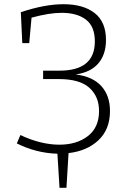

<svg xmlns="http://www.w3.org/2000/svg" viewBox="-20 -723 616 913"><path d="M306 5 296 170H263L253 8Q152 5 60 -41L77 -81Q122 -59 170 -47Q218 -35 262 -35Q345 -35 398 -76Q451 -117 451 -195Q451 -264 405 -305.5Q359 -347 260 -347H185V-387H263Q431 -387 431 -526Q431 -597 389 -629.5Q347 -662 273 -662Q214 -662 130 -639L119 -518H86L79 -665Q193 -703 282 -703Q376 -703 430 -661Q484 -619 484 -533Q484 -464 447.5 -421.5Q411 -379 340 -369Q421 -359 462 -313.5Q503 -268 503 -195Q503 -108 448.5 -56.5Q394 -5 306 5Z"/></svg>

Font: Bitter Pro Light
Style: Regular
Weight: 300
Designer: Sol Matas, and Bitter project Authors
Foundry: Sol Matas
Version: Version 1.010